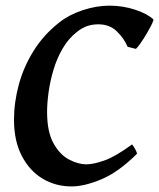

<svg xmlns="http://www.w3.org/2000/svg" viewBox="-20 -650 566 683"><path d="M525.4 -581.1Q527.3 -579.1 520.5 -564.9Q513.7 -550.8 502.7 -532Q491.7 -513.2 480.7 -497.3Q469.7 -481.4 463.4 -476.1L434.1 -483.4Q420.9 -514.2 395.3 -538.8Q369.6 -563.5 329.6 -563.5Q310.1 -563.5 292 -557.9Q273.9 -552.2 254.4 -537.1Q223.6 -513.2 202.9 -477.5Q182.1 -441.9 170.2 -401.4Q158.2 -360.8 152.8 -321.8Q147.5 -282.7 147.5 -252Q147.5 -181.2 170.2 -140.4Q192.9 -99.6 225.6 -82.5Q258.3 -65.4 287.1 -65.4Q312 -65.4 350.8 -78.9Q389.6 -92.3 449.7 -136.2Q453.6 -132.3 460.2 -120.8Q466.8 -109.4 467.3 -103Q400.9 -37.1 340.3 -12Q279.8 13.2 234.4 13.2Q177.7 13.2 131.3 -14.6Q85 -42.5 57.4 -95.7Q29.8 -148.9 29.8 -224.1Q29.8 -285.6 46.9 -348.9Q64 -412.1 99.6 -469.2Q135.3 -526.4 190.4 -569.8Q225.6 -597.7 274.4 -613.8Q323.2 -629.9 369.1 -629.9Q417 -629.9 460.7 -615.5Q504.4 -601.1 525.4 -581.1Z"/></svg>

Font: Gentium Plus
Style: Bold Italic
Weight: 700
Italic angle: -8°
Designer: Victor Gaultney, Annie Olsen, Iska Routamaa, Becca Hirsbrunner
Foundry: SIL International
Version: Version 6.101